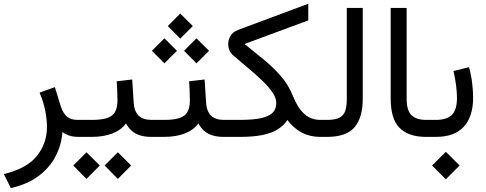

<svg xmlns="http://www.w3.org/2000/svg" viewBox="-25 -708 2515 993"><path d="M297.9 -25.4Q309.1 -15.6 330.3 -7.8Q351.6 0 381.8 0H395.5V-87.9H376.5Q342.3 -87.9 322 -104.2Q301.8 -120.6 289.1 -158.7L258.8 -257.3L179.7 -229Q199.7 -182.1 208.7 -137Q217.8 -91.8 217.8 -49.8Q217.8 32.7 166.3 97.9Q114.7 163.1 -4.9 192.4L30.8 264.6Q119.6 244.6 177 200.4Q234.4 156.2 263.9 97.4Q293.5 38.6 297.9 -25.4Z M770 0V-87.9H759.3Q714.8 -87.9 692.1 -109.9Q669.4 -131.8 666.5 -176.3L658.7 -296.9L578.6 -287.6Q580.1 -264.6 581.3 -238.8Q582.5 -212.9 582.5 -189Q582.5 -149.9 569.3 -127.9Q556.2 -106 527.1 -96.9Q498 -87.9 449.7 -87.9H376V0H448.7Q510.3 0 555.9 -17.6Q601.6 -35.2 626.5 -69.8Q639.2 -46.9 656.7 -31.2Q674.3 -15.6 699.5 -7.8Q724.6 0 758.3 0ZM516.1 147.9 584.5 217.3 653.3 147.9 584.5 79.6ZM354 147.9 422.4 217.3 491.2 147.9 422.4 79.6Z M1144.5 0V-87.9H1133.8Q1089.4 -87.9 1066.7 -109.9Q1043.9 -131.8 1041 -176.3L1033.2 -296.9L953.1 -287.6Q954.6 -264.6 955.8 -238.8Q957 -212.9 957 -189Q957 -149.9 943.8 -127.9Q930.7 -106 901.6 -96.9Q872.6 -87.9 824.2 -87.9H750.5V0H823.2Q884.8 0 930.4 -17.6Q976.1 -35.2 1001 -69.8Q1013.7 -46.9 1031.2 -31.2Q1048.8 -15.6 1074 -7.8Q1099.1 0 1132.8 0ZM842.8 -573.2 907.2 -508.3 972.2 -573.2 907.2 -637.7ZM926.8 -445.3 991.2 -380.4 1056.2 -445.3 991.2 -509.8ZM760.7 -445.3 825.2 -380.4 890.1 -445.3 825.2 -509.8Z M1239.7 -480.5 1569.3 -602.5V-688.5L1206.1 -553.2Q1179.2 -543 1167.2 -522.2Q1155.3 -501.5 1155.3 -480Q1155.3 -463.4 1161.6 -448Q1168 -432.6 1180.2 -422.4Q1219.2 -388.7 1258.8 -355.7Q1298.3 -322.8 1331.1 -291.3Q1363.8 -259.8 1383.8 -230.7Q1403.8 -201.7 1403.8 -175.3Q1403.8 -144 1384.8 -124.8Q1365.7 -105.5 1324.2 -96.7Q1282.7 -87.9 1215.3 -87.9H1125V0H1215.8Q1285.2 0 1332.8 -9.8Q1380.4 -19.5 1411.4 -39.1Q1442.4 -58.6 1461.4 -87.4Q1493.7 -44.4 1535.9 -22.2Q1578.1 0 1631.8 0H1646V-87.9H1631.8Q1583 -87.9 1548.6 -119.1Q1514.2 -150.4 1490.2 -210.9Q1467.3 -269.5 1425.8 -316.4Q1384.3 -363.3 1335.2 -403.3Q1286.1 -443.4 1239.7 -480.5Z M1626.5 0H1665.5Q1766.6 0 1808.8 -50Q1851.1 -100.1 1851.1 -197.3V-667H1768.6V-196.8Q1768.6 -160.6 1761.2 -136.5Q1753.9 -112.3 1731.9 -100.1Q1710 -87.9 1666 -87.9H1626.5Z M2190.4 0V-87.9H2178.2Q2129.9 -87.9 2104 -111.6Q2078.1 -135.3 2078.1 -197.3V-667H1995.6V-197.8Q1995.6 -91.8 2042.2 -45.9Q2088.9 0 2178.2 0Z M2421.9 -203.1Q2421.9 -238.8 2416.7 -280.5Q2411.6 -322.3 2400.4 -360.4L2320.3 -340.8Q2328.6 -306.2 2333.5 -268.3Q2338.4 -230.5 2338.4 -201.7Q2338.4 -140.1 2312 -114Q2285.6 -87.9 2229 -87.9H2170.9V0H2229Q2325.2 0 2373.5 -52.5Q2421.9 -105 2421.9 -203.1ZM2209.5 147.9 2280.8 219.2 2352.1 147.9 2280.8 77.1Z"/></svg>

Font: Vazir Variable Regular
Style: Regular
Weight: 400
Designer: Saber Rastikerdar
Foundry: Saber Rastikerdar
Version: Version 30.1.0